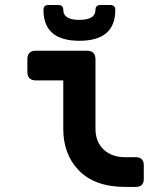

<svg xmlns="http://www.w3.org/2000/svg" viewBox="-20 -737 626 757"><path d="M170.9 -717.3H210Q229.5 -717.3 229.5 -697.8Q229.5 -658.7 293 -658.7Q356.4 -658.7 356.4 -697.8Q356.4 -717.3 376 -717.3H415Q434.6 -717.3 434.6 -697.8Q434.6 -576.2 293 -576.2Q151.4 -576.2 151.4 -697.8Q151.4 -717.3 170.9 -717.3ZM473.6 0Q353 0 289.6 -66.4Q229.5 -129.4 229.5 -228.5V-419.9H122.1Q87.9 -419.9 87.9 -453.6V-503.4Q87.9 -537.1 122.1 -537.1H322.3Q356.4 -537.1 356.4 -503.4V-230Q356.4 -177.2 389.2 -147Q421.4 -117.2 473.6 -117.2H514.6Q546.9 -117.2 546.9 -85.9V-31.2Q546.9 0 514.6 0Z"/></svg>

Font: Simply Mono
Style: Bold
Weight: 700
Designer: Wojciech Kalinowski "wmk69" (wmk69@o2.pl)
Foundry: Wojciech Kalinowski "wmk69" (wmk69@o2.pl)
Version: Version 1.0.0